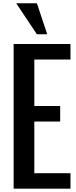

<svg xmlns="http://www.w3.org/2000/svg" viewBox="-20 -1141 460 1161"><path d="M78.1 -1121.1H203.1L265.6 -933.6H203.1ZM343.8 -406.2H187.5V-93.8H406.2V0H62.5V-875H406.2V-781.2H187.5V-500H343.8Z"/></svg>

Font: OswaldRegular
Style: Regular
Weight: 400
Designer: vernon adams
Foundry: vernon adams
Version: Version 1.000